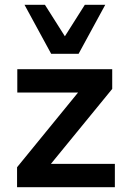

<svg xmlns="http://www.w3.org/2000/svg" viewBox="-20 -779 528 799"><path d="M51 0V-83L331 -426L332 -394H52V-491H447V-409L164 -63L163 -97H458V0ZM193 -555 82 -759H167L250 -628L333 -759H418L307 -555Z"/></svg>

Font: Nunito Sans 11pt
Style: Bold
Weight: 700
Version: Version 3.101;gftools[0.9.27]